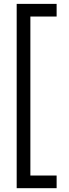

<svg xmlns="http://www.w3.org/2000/svg" viewBox="-20 -860 357 1000"><path d="M66.9 -839.8H274.9V-773.9H138.2V54.2H274.9V120.1H66.9Z"/></svg>

Font: Cooper Hewitt
Style: Book
Weight: 705
Designer: Village Type and Design LLC
Foundry: Cooper Hewitt Smithsonian Design Museum
Version: 1.000